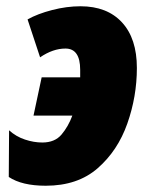

<svg xmlns="http://www.w3.org/2000/svg" viewBox="-20 -583 482 613"><path d="M417 -366Q417 -460 369.5 -511.5Q322 -563 237 -563Q193 -563 146.5 -551Q100 -539 68 -521L108 -400Q149 -428 189 -428Q236 -428 236 -360Q236 -348 236 -343Q236 -338 236 -336H113L87 -214H211Q198 -179 176.5 -153.5Q155 -128 115 -128Q88 -128 59.5 -137.5Q31 -147 9 -167L8 -18Q50 10 126 10Q228 10 292 -46Q356 -102 386.5 -188.5Q417 -275 417 -366Z"/></svg>

Font: Noto Sans Display SemiCondensed Black
Style: Italic
Weight: 900
Width: 4
Designer: Monotype Design team
Foundry: Monotype Imaging Inc.
Version: 1.000